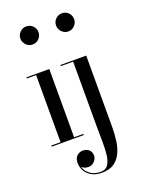

<svg xmlns="http://www.w3.org/2000/svg" viewBox="-184 -849 915 1197"><g transform="rotate(-20 274.0 -250.0)"><path d="M145.5 -639Q121 -639 103.2 -657Q85.5 -675 85.5 -699Q85.5 -724 103.2 -741.5Q121 -759 145.5 -759Q170.5 -759 188 -741.5Q205.5 -724 205.5 -699Q205.5 -674.5 188 -656.8Q170.5 -639 145.5 -639ZM190 -460V-7.5H251.5V0H38.5V-7.5H100V-452.5H38.5V-460ZM278.5 260Q238 260 210.8 244.5Q183.5 229 169.5 204Q155.5 179 155.5 151Q155.5 120 172.5 104.5Q189.5 89 212.5 89Q225 89 237.8 94.2Q250.5 99.5 259.2 111.2Q268 123 268 143Q268 162 251.8 179.8Q235.5 197.5 210.5 197.5Q196 197.5 183.8 192Q171.5 186.5 164 176.2Q156.5 166 156.5 151H163Q163 178 176.2 201Q189.5 224 214.2 238Q239 252 273 252Q307 252 322.8 227.8Q338.5 203.5 343 163.5Q347.5 123.5 346.5 75.5Q345.5 27.5 345.5 -20V-452.5H263.5V-460H435V11.5Q435 60.5 428.8 105.2Q422.5 150 405.5 184.8Q388.5 219.5 358 239.8Q327.5 260 278.5 260ZM382.5 -639.5Q358 -639.5 340.2 -657.5Q322.5 -675.5 322.5 -700Q322.5 -725 340.2 -742.5Q358 -760 382.5 -760Q407.5 -760 424.8 -742.5Q442 -725 442 -700Q442 -675.5 424.8 -657.5Q407.5 -639.5 382.5 -639.5Z"/></g></svg>

Font: Bodoni Moda 28pt
Style: Regular
Weight: 400
Designer: Owen Earl
Foundry: indestructible type
Version: Version 2.005